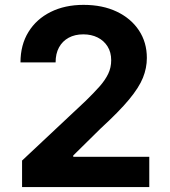

<svg xmlns="http://www.w3.org/2000/svg" viewBox="-20 -757 686 777"><path d="M69.3 0V-107.2L327.1 -349.1Q360.3 -381.5 383.2 -407.4Q406.1 -433.4 418 -458.5Q430 -483.7 430 -513.2Q430 -545.7 415.2 -569.2Q400.4 -592.7 375.1 -605.3Q349.7 -618 317 -618Q283.1 -618 257.9 -604.3Q232.7 -590.6 218.8 -565.2Q205 -539.9 205 -504.4H62.9Q62.9 -575.4 95.2 -627.7Q127.4 -679.9 185 -708.6Q242.6 -737.3 318.1 -737.3Q395.2 -737.3 452.8 -709.8Q510.3 -682.3 542.3 -633.9Q574.3 -585.5 574.3 -522.6Q574.3 -481.7 558.4 -442.2Q542.6 -402.8 501.9 -353.8Q461.3 -304.9 386.5 -236.3L276.4 -127.7V-122.4H584.1V0Z"/></svg>

Font: Inter Variable LoSnoCo
Style: Regular
Weight: 400
Designer: Rasmus Andersson
Foundry: rsms
Version: Version 4.000;git-a52131595; featfreeze: case,dlig,ss01,ss02